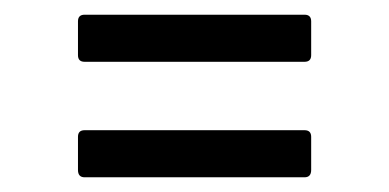

<svg xmlns="http://www.w3.org/2000/svg" viewBox="-20 -431 529 261"><path d="M95 -347Q86 -347 86 -356V-402Q86 -411 95 -411H394Q403 -411 403 -402V-356Q403 -347 394 -347ZM95 -190Q86 -190 86 -200V-245Q86 -254 95 -254H394Q403 -254 403 -245V-200Q403 -190 394 -190Z"/></svg>

Font: Sofia Sans Cond
Style: Regular
Weight: 400
Width: 3
Designer: Botio Nikoltchev, Ani Petrova
Foundry: lettersoup
Version: Version 4.100; ttfautohint (v1.8.3)